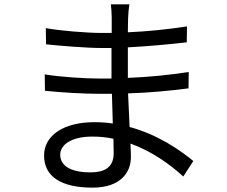

<svg xmlns="http://www.w3.org/2000/svg" viewBox="-20 -814 1040 880"><path d="M256 -105C256 -151 308 -188 403 -188C436 -188 469 -185 500 -178C500 -152 501 -128 501 -111C501 -42 452 -24 395 -24C296 -24 256 -59 256 -105ZM573 -794H488C490 -780 492 -751 492 -734C492 -713 492 -689 492 -663C476 -663 461 -663 446 -663C379 -663 255 -673 190 -685L191 -611C254 -604 377 -594 447 -594C462 -594 477 -594 491 -594C491 -553 491 -509 491 -469C491 -464 491 -459 491 -454C473 -454 455 -454 437 -454C371 -454 257 -461 185 -473L186 -398C258 -390 368 -384 436 -384C455 -384 474 -384 493 -384C494 -341 496 -293 497 -248C470 -252 442 -254 413 -254C269 -254 182 -192 182 -101C182 -5 260 46 404 46C534 46 580 -25 580 -94C580 -110 579 -131 578 -156C678 -120 761 -59 820 -5L866 -76C809 -123 707 -196 574 -232C572 -280 569 -334 567 -386C662 -389 750 -397 844 -409L845 -484C754 -470 663 -461 566 -457C566 -461 566 -465 566 -469C566 -506 566 -553 566 -597C662 -602 757 -611 836 -620L837 -693C747 -679 656 -670 566 -666C566 -692 567 -714 567 -727C568 -756 570 -776 573 -794Z"/></svg>

Font: Source Han Sans HK
Style: Regular
Weight: 400
Designer: Ryoko NISHIZUKA 西塚涼子 (kana, bopomofo & ideographs); Paul D. Hunt (Latin, Greek & Cyrillic); Sandoll Communications 산돌커뮤니
Foundry: Adobe
Version: Version 2.000;hotconv 1.0.107;makeotfexe 2.5.65593